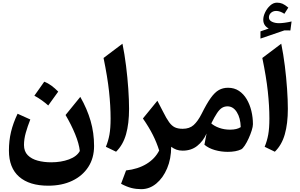

<svg xmlns="http://www.w3.org/2000/svg" viewBox="-20 -1104 2195 1407"><path d="M564.9 2.4Q559.1 -51.8 530.5 -121.3Q502 -190.9 460.4 -261.2L568.4 -394Q618.7 -305.7 644 -218Q669.4 -130.4 669.4 -34.2Q669.4 54.2 627 119.6Q584.5 185.1 509 220.9Q433.6 256.8 333.5 256.8Q195.3 256.8 120.4 191.4Q45.4 126 45.4 -0.5Q45.4 -73.2 60.8 -137.7Q76.2 -202.1 108.9 -270.5L202.1 -228.5Q182.1 -177.7 168.9 -131.1Q155.8 -84.5 155.8 -41.5Q155.8 5.4 183.3 33.2Q210.9 61 256.3 73.2Q301.8 85.4 355 85.4Q427.7 85.4 485.6 64Q543.5 42.5 564.9 2.4ZM304.2 -505.4Q331.5 -495.1 357.2 -476.1Q382.8 -457 406.7 -432.6Q370.1 -381.3 333.5 -331.1Q311 -351.1 285.9 -369.1Q260.7 -387.2 231.9 -402.8Q250.5 -429.2 268.6 -454.6Q286.6 -480 304.2 -505.4Z M877.4 -783.7Q893.1 -707 903.8 -620.8Q914.6 -534.7 920.2 -452.6Q925.8 -370.6 925.8 -306.2Q925.8 -198.2 903.6 -119.9Q881.3 -41.5 830.6 7.8L755.9 -28.3Q773.4 -70.3 782 -117.4Q790.5 -164.6 790.5 -235.4Q790.5 -327.6 779.1 -433.8Q767.6 -540 738.8 -679.2Z M1133.3 -365.7 1174.8 -285.6Q1199.7 -235.4 1219.5 -208.3Q1239.3 -181.2 1262 -170.7Q1284.7 -160.2 1318.4 -160.2H1318.8V0H1318.4Q1293 0 1272.9 -7.3Q1252.9 -14.6 1234.4 -28.3Q1234.4 59.6 1204.6 129.9Q1174.8 200.2 1125.2 241.2Q1075.7 282.2 1015.1 282.2Q978 282.2 943.6 273.7Q909.2 265.1 867.2 242.7L903.8 145Q990.7 135.3 1053.2 97.4Q1115.7 59.6 1146.5 -1Q1128.4 -59.1 1100.3 -115Q1072.3 -170.9 1027.3 -235.8Z M1650.9 -460.9Q1696.8 -460.9 1731 -438.2Q1765.1 -415.5 1787.8 -377.2Q1810.5 -338.9 1822 -291.3Q1833.5 -243.7 1833.5 -193.8Q1833.5 -176.8 1824.7 -148.4Q1815.9 -120.1 1802.2 -90.1Q1788.6 -60.1 1773.7 -37.6Q1758.8 -15.1 1747.1 -9.3Q1708.5 8.8 1648.9 8.8Q1600.1 8.8 1554.2 -4.4Q1508.3 -17.6 1478 -43.5L1493.7 -125.5Q1468.8 -69.3 1425 -34.7Q1381.3 0 1318.8 0Q1309.1 0 1304.2 -7.8Q1299.3 -15.6 1299.3 -36.6V-123.5Q1299.3 -144 1304.2 -152.1Q1309.1 -160.2 1318.8 -160.2Q1368.7 -160.2 1399.2 -187.7Q1429.7 -215.3 1457.5 -270Q1494.6 -344.7 1524.4 -386.2Q1554.2 -427.7 1584 -444.3Q1613.8 -460.9 1650.9 -460.9ZM1647 -324.7Q1625 -324.7 1606.9 -313.7Q1588.9 -302.7 1570.6 -275.4Q1552.2 -248 1528.3 -199.7Q1549.8 -180.2 1586.4 -167Q1623 -153.8 1666 -153.8Q1715.8 -153.8 1744.1 -172.4Q1742.2 -240.2 1715.3 -282.5Q1688.5 -324.7 1647 -324.7Z M2041 -783.7Q2056.6 -707 2067.4 -620.8Q2078.1 -534.7 2083.7 -452.6Q2089.4 -370.6 2089.4 -306.2Q2089.4 -198.2 2067.1 -119.9Q2044.9 -41.5 1994.1 7.8L1919.4 -28.3Q1937 -70.3 1945.6 -117.4Q1954.1 -164.6 1954.1 -235.4Q1954.1 -327.6 1942.6 -433.8Q1931.2 -540 1902.3 -679.2ZM1950.7 -976.1Q1950.7 -955.6 1972.7 -944.8Q1994.6 -934.1 2024.4 -934.1Q2043 -934.1 2067.6 -937.5Q2092.3 -940.9 2116.7 -946.8L2107.9 -880.9L2064 -881.3L1888.7 -821.3V-874L1949.2 -895Q1909.2 -916.5 1909.2 -959.5Q1909.2 -984.9 1923.1 -1013.9Q1937 -1043 1960 -1063.7Q1982.9 -1084.5 2009.8 -1084.5Q2032.2 -1084.5 2050.3 -1076.7Q2068.4 -1068.8 2092.8 -1048.3L2064 -1002.9Q2032.2 -1023.9 2003.9 -1023.9Q1981.4 -1023.9 1966.1 -1010.3Q1950.7 -996.6 1950.7 -976.1Z"/></svg>

Font: Pinar DS1 Bold
Style: Regular
Weight: 700
Designer: Amin Abedi
Version: Version 3.000